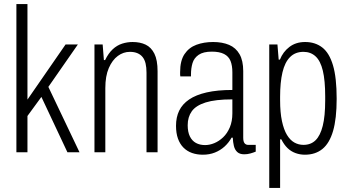

<svg xmlns="http://www.w3.org/2000/svg" viewBox="-20 -743 1702 937"><path d="M60 0V-723H114V-257L300 -526H360L216 -319L368 0H309L182 -270L114 -177V0Z M441 0V-526H481L487 -450H493Q509 -483 530 -502.5Q551 -522 576 -530Q601 -538 627 -538Q664 -538 691 -525Q718 -512 733.5 -481Q749 -450 749 -395V0H695V-388Q695 -414 690.5 -433Q686 -452 676 -464.5Q666 -477 650.5 -483.5Q635 -490 614 -490Q582 -490 555 -470Q528 -450 511 -411Q494 -372 494 -313V0Z M970 12Q941 12 917 3.5Q893 -5 875.5 -22.5Q858 -40 848.5 -66.5Q839 -93 839 -129Q839 -171 854.5 -203Q870 -235 903 -257.5Q936 -280 988.5 -292Q1041 -304 1114 -304V-390Q1114 -423 1105 -445.5Q1096 -468 1073.5 -479.5Q1051 -491 1014 -491Q972 -491 949.5 -475.5Q927 -460 919.5 -435Q912 -410 912 -379V-370H860Q859 -375 859 -379.5Q859 -384 859 -391Q859 -447 880.5 -479Q902 -511 938.5 -524.5Q975 -538 1020 -538Q1065 -538 1098 -524Q1131 -510 1149 -478.5Q1167 -447 1167 -396V-71Q1167 -52 1173.5 -44Q1180 -36 1191 -36H1228V-3Q1216 2 1201.5 6Q1187 10 1172 10Q1150 10 1138 -1Q1126 -12 1121.5 -30.5Q1117 -49 1116 -71H1110Q1096 -46 1075.5 -27.5Q1055 -9 1028.5 1.5Q1002 12 970 12ZM981 -35Q1003 -35 1026 -44.5Q1049 -54 1069 -73Q1089 -92 1101.5 -121.5Q1114 -151 1114 -190V-258Q1031 -258 983.5 -243Q936 -228 916 -200Q896 -172 896 -132Q896 -99 906.5 -77.5Q917 -56 936 -45.5Q955 -35 981 -35Z M1294 174V-526H1334L1340 -452H1346Q1361 -490 1392.5 -514Q1424 -538 1469 -538Q1518 -538 1552.5 -511.5Q1587 -485 1605 -424.5Q1623 -364 1623 -261Q1623 -164 1605.5 -104Q1588 -44 1553.5 -16Q1519 12 1468 12Q1444 12 1422 4Q1400 -4 1383 -20.5Q1366 -37 1353 -63H1347V174ZM1461 -36Q1497 -36 1520 -58.5Q1543 -81 1555 -128.5Q1567 -176 1567 -253V-273Q1567 -350 1555.5 -398Q1544 -446 1520 -468Q1496 -490 1461 -490Q1421 -490 1395.5 -464.5Q1370 -439 1358.5 -390Q1347 -341 1347 -271V-254Q1347 -194 1356 -152Q1365 -110 1380.5 -84.5Q1396 -59 1416.5 -47.5Q1437 -36 1461 -36Z"/></svg>

Font: Archivo Condensed ExtraLight
Style: Regular
Weight: 250
Width: 3
Designer: Hector Gatti
Foundry: Omnibus-Type
Version: Version 2.001